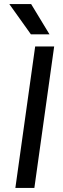

<svg xmlns="http://www.w3.org/2000/svg" viewBox="-20 -930 310 950"><path d="M154 -700H248L150 0H56ZM26 -910H134L225 -760H133Z"/></svg>

Font: Retni Sans Medium
Style: Italic
Weight: 500
Italic angle: -8°
Designer: Vitaly Kuzmin
Foundry: ParaType Ltd.
Version: Version 1.00;June 10, 2019;FontCreator 11.5.0.2425 64-bit; t